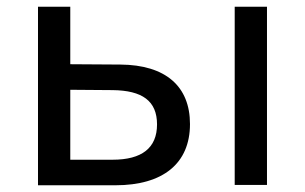

<svg xmlns="http://www.w3.org/2000/svg" viewBox="-20 -550 906 571"><path d="M93 1H323C465 1 545 -64 545 -181C545 -293 473 -357 338 -358L189 -359V-530H93ZM315 -75H189V-283L315 -282C403 -281 447 -250 447 -180C447 -110 402 -75 315 -75ZM678 0H774V-530H678Z"/></svg>

Font: Chess Sans Medium
Style: Regular
Weight: 500
Designer: Wolf Bōese
Foundry: Wolf Bōese
Version: Version 7.223;Glyphs 3.3 (3306)